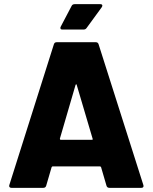

<svg xmlns="http://www.w3.org/2000/svg" viewBox="-20 -903 734 923"><path d="M506 0Q495 0 492 -10L466 -99Q464 -103 461 -103H233Q230 -103 228 -99L202 -10Q199 0 188 0H35Q29 0 26.5 -3Q24 -6 24 -9Q24 -11 25 -14L239 -690Q242 -700 252 -700H441Q451 -700 454 -690L669 -14Q670 -12 670 -9Q670 0 659 0ZM268 -237Q268 -236 268 -235Q268 -231 272 -231H421Q426 -231 426 -234Q426 -236 425 -237L349 -494Q348 -498 346 -498Q346 -498 345 -497.5Q344 -497 343 -494ZM280 -761Q273 -761 271.5 -764Q270 -767 270 -769Q270 -771 272 -775L324 -874Q328 -883 339 -883H462Q472 -883 472 -876Q472 -873 469 -868L396 -768Q391 -761 382 -761Z"/></svg>

Font: LinhAnh ExtBd
Style: Regular
Weight: 800
Designer: Jeremy Tribby
Foundry: Tribby Type
Version: Version 1.408